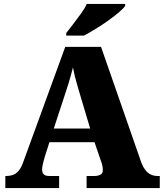

<svg xmlns="http://www.w3.org/2000/svg" viewBox="-20 -951 828 971"><path d="M7 0V-61H14Q31 -61 46 -66.5Q61 -72 74 -87Q87 -102 97 -130L310 -714H491L695 -128Q704 -105 716 -90Q728 -75 743.5 -68Q759 -61 777 -61H788V0H418V-61H458Q474 -61 487 -67Q500 -73 500 -92Q500 -102 498 -111.5Q496 -121 493.5 -129Q491 -137 489 -141L458 -232H230L207 -160Q205 -152 201.5 -140Q198 -128 195.5 -115.5Q193 -103 193 -93Q193 -78 201 -69.5Q209 -61 230 -61H279V0ZM252 -301H436L379 -492Q374 -510 368.5 -528.5Q363 -547 358 -567.5Q353 -588 349 -610Q344 -589 338 -568.5Q332 -548 326.5 -529Q321 -510 315 -493ZM315 -784Q330 -803 350 -829Q370 -855 389.5 -882Q409 -909 419 -931H613V-921Q604 -908 580.5 -888Q557 -868 526 -846Q495 -824 463 -804.5Q431 -785 405 -771H315Z"/></svg>

Font: Noto Serif Tibetan Black
Style: Regular
Weight: 900
Version: Version 2.103